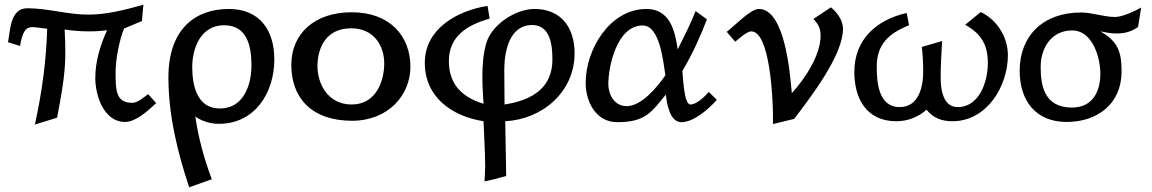

<svg xmlns="http://www.w3.org/2000/svg" viewBox="-20 -502 4882 814"><path d="M14 -323 65 -307C76 -373 91 -387 118 -387C134 -387 154 -383 180 -380C176 -241 158 -112 128 26L222 -3C239 -93 257 -185 257 -276C257 -310 256 -343 254 -377C287 -372 320 -369 354 -369C381 -369 407 -370 434 -374C405 -310 384 -242 384 -171C384 -97 420 15 510 15C557 15 610 -35 642 -65L608 -103C592 -91 563 -66 542 -66C472 -66 470 -116 470 -197C470 -249 486 -333 506 -381L582 -413C582 -413 585 -459 588 -482C512 -461 434 -440 354 -440C267 -440 183 -467 96 -467C23 -467 24 -375 14 -323Z M694 -174C694 -15 732 142 782 292L878 258C846 173 822 87 808 -8C836 12 873 23 908 23C1061 23 1143 -109 1143 -250C1143 -374 1081 -464 950 -464C811 -464 694 -382 694 -174ZM795 -218C795 -296 830 -395 930 -395C1031 -395 1046 -301 1046 -224C1046 -144 1014 -42 912 -42C813 -42 795 -144 795 -218Z M1215 -227C1215 -88 1300 10 1473 10C1625 10 1720 -98 1720 -219C1720 -348 1634 -450 1471 -450C1312 -450 1215 -358 1215 -227ZM1326 -221C1326 -298 1361 -382 1469 -382C1567 -382 1609 -306 1609 -233C1609 -161 1576 -59 1471 -59C1369 -59 1326 -148 1326 -221Z M1781 -236C1781 -89 1897 -9 2030 12C2031 38 2037 155 2037 202C2037 224 2034 267 2034 267C2069 260 2091 254 2126 244L2122 12C2279 4 2416 -112 2416 -276C2416 -384 2360 -464 2246 -464C2166 -464 2065 -398 2042 -320C2029 -276 2025 -226 2025 -178C2025 -137 2028 -96 2030 -62C1934 -91 1883 -149 1883 -243C1883 -348 1960 -396 2056 -423L2047 -477C1920 -457 1781 -381 1781 -236ZM2118 -207C2118 -278 2137 -396 2236 -396C2313 -396 2322 -311 2322 -250C2322 -129 2236 -77 2119 -59C2119 -118 2118 -148 2118 -207Z M2463 -151C2463 -71 2506 16 2597 16C2719 16 2743 -29 2803 -101C2807 -64 2819 16 2869 16C2921 16 2987 -41 3019 -79L2985 -112C2968 -93 2934 -59 2907 -59C2879 -59 2876 -178 2873 -201C2915 -272 2949 -346 2977 -420L2929 -455C2907 -399 2880 -346 2853 -293C2842 -373 2819 -464 2721 -464C2565 -464 2463 -292 2463 -151ZM2559 -146C2559 -217 2594 -394 2705 -394C2779 -394 2792 -236 2801 -183C2768 -135 2701 -52 2637 -52C2583 -52 2559 -103 2559 -146Z M3061 -367 3097 -325C3112 -337 3146 -369 3165 -369C3245 -369 3257 -78 3257 -15V24L3347 2C3416 -89 3554 -267 3554 -380C3554 -416 3529 -449 3503 -471L3429 -422C3450 -398 3459 -382 3459 -350C3459 -267 3391 -166 3337 -107C3330 -181 3310 -464 3197 -464C3161 -464 3092 -390 3061 -367Z M3602 -197C3602 -82 3655 12 3780 12C3827 12 3873 -5 3908 -37C3937 -1 3973 12 4018 12C4163 12 4253 -135 4253 -268C4253 -345 4207 -418 4138 -451L4072 -397C4141 -358 4168 -312 4168 -234C4168 -159 4134 -48 4040 -48C3977 -48 3968 -126 3968 -172C3968 -224 3971 -270 3974 -328L3888 -303C3891 -283 3894 -239 3894 -199C3894 -133 3875 -48 3794 -48C3701 -48 3697 -162 3697 -219C3697 -314 3747 -360 3834 -395L3824 -447C3696 -418 3602 -335 3602 -197Z M4303 -202C4303 -76 4370 15 4502 15C4633 15 4735 -62 4735 -199C4735 -283 4719 -327 4645 -369C4671 -364 4689 -360 4715 -360C4747 -360 4779 -368 4805 -388L4818 -470C4792 -455 4738 -430 4708 -430C4659 -430 4612 -449 4563 -449C4402 -449 4303 -350 4303 -202ZM4392 -218C4392 -300 4438 -373 4526 -373C4610 -373 4645 -262 4645 -189C4645 -115 4613 -46 4524 -46C4405 -46 4392 -144 4392 -218Z"/></svg>

Font: KpMath
Style: SansBold
Weight: 700
Version: Version 0.66